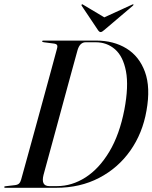

<svg xmlns="http://www.w3.org/2000/svg" viewBox="-28 -893 725 913"><path d="M-8 -3.5Q-8 -7 -1.5 -7.5L42 -12.5Q56 -14 62.5 -20.2Q69 -26.5 72.5 -39Q85 -84 102.5 -147.5Q120 -211 139.8 -283Q159.5 -355 179 -426.2Q198.5 -497.5 215.2 -558.8Q232 -620 243 -661.5Q246.5 -674 243 -679.2Q239.5 -684.5 227 -686L181 -692Q172.5 -693 172.5 -696.5Q172.5 -700 178 -700H429.5Q512 -700 573 -662.8Q634 -625.5 661.2 -551.5Q688.5 -477.5 668.5 -366.5Q650 -259.5 591.8 -176.8Q533.5 -94 443.2 -47Q353 0 239 0H-2.5Q-8 0 -8 -3.5ZM243 -8Q314 -8 378.8 -49.5Q443.5 -91 492 -172Q540.5 -253 563.5 -372Q584.5 -483.5 571 -554.2Q557.5 -625 519 -658.5Q480.5 -692 427.5 -692H379Q366.5 -692 356.8 -683.5Q347 -675 341 -655.5Q328.5 -610.5 312 -550Q295.5 -489.5 277.2 -422.2Q259 -355 240.8 -288Q222.5 -221 206.5 -162.2Q190.5 -103.5 179 -61.5Q165.5 -8 206.5 -8ZM468 -750.5Q457 -740.5 450.5 -740.5Q444 -740.5 437.5 -750.5L360.5 -865.5Q358 -869.5 361 -872Q363 -874 367.5 -870.5L468 -810.5L599 -870.5Q604.5 -873.5 606.5 -872Q608 -869.5 603.5 -865.5Z"/></svg>

Font: Fraunces 144pt S000
Style: Italic
Weight: 400
Italic angle: -16°
Version: Version 1.000; ttfautohint (v1.8.3)